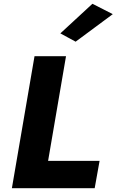

<svg xmlns="http://www.w3.org/2000/svg" viewBox="-20 -998 618 1018"><path d="M578 -923 470 -978 300 -821 381 -777ZM163 -700 43 0H482L508 -145H235L330 -700Z"/></svg>

Font: Jost*
Style: Bold Italic
Weight: 700
Italic angle: -10°
Version: Version 3.7